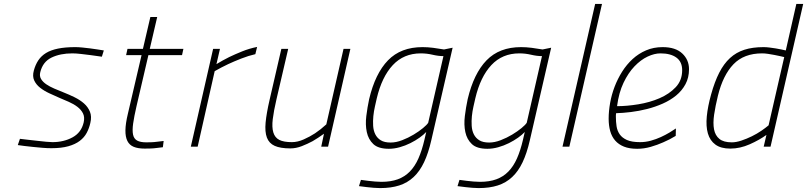

<svg xmlns="http://www.w3.org/2000/svg" viewBox="-20 -750 4128 982"><path d="M501 -460Q471 -464 444 -468Q420 -471 394.5 -474Q369 -477 350 -477Q288 -477 243.5 -455.5Q199 -434 186 -381Q181 -361 190 -346Q199 -331 216.5 -319Q234 -307 257.5 -297Q281 -287 306 -277Q334 -266 361.5 -252.5Q389 -239 409.5 -221Q430 -203 440 -178.5Q450 -154 442 -121Q436 -94 423.5 -70.5Q411 -47 388 -29.5Q365 -12 329.5 -2Q294 8 242 8Q222 8 197.5 6Q173 4 149 1.5Q125 -1 104 -3.5Q83 -6 71 -8L82 -40Q96 -38 120 -35.5Q144 -33 169 -30Q194 -27 216 -25Q238 -23 248 -23Q306 -23 351 -47.5Q396 -72 408 -124Q414 -151 404.5 -170Q395 -189 376 -203.5Q357 -218 332 -229Q307 -240 283 -250Q258 -261 232 -273Q206 -285 185.5 -301Q165 -317 155 -338.5Q145 -360 153 -389Q161 -419 176 -441.5Q191 -464 215.5 -479Q240 -494 277 -501.5Q314 -509 365 -509Q381 -509 401 -507Q421 -505 441 -502.5Q461 -500 479.5 -497Q498 -494 511 -492Z M739 -468 678 -206Q666 -154 661 -118.5Q656 -83 660.5 -61.5Q665 -40 681.5 -31Q698 -22 728 -22Q739 -22 754 -22.5Q769 -23 783 -25Q800 -27 817 -29L813 3Q797 5 780 7Q766 9 749.5 9.5Q733 10 720 10Q686 10 664 1Q642 -8 631.5 -29Q621 -50 621.5 -84Q622 -118 634 -168L704 -468H625L632 -500H711L749 -663H784L746 -500H918L911 -468Z M1070 -500H1105L1087 -422Q1118 -441 1152 -458Q1181 -472 1218 -487Q1255 -502 1295 -510L1286 -473Q1251 -465 1214 -450.5Q1177 -436 1147 -422Q1111 -405 1078 -386L991 0H956Z M1772 -500 1658 0H1623L1637 -66Q1608 -45 1579 -28Q1553 -14 1523.5 -2.5Q1494 9 1465 9Q1414 9 1385 -4Q1356 -17 1345 -46.5Q1334 -76 1338.5 -123.5Q1343 -171 1359 -240L1419 -500H1454L1394 -242Q1380 -182 1375 -140.5Q1370 -99 1378 -72.5Q1386 -46 1408.5 -34.5Q1431 -23 1473 -23Q1502 -23 1533.5 -37Q1565 -51 1591 -68Q1621 -88 1649 -114L1737 -500Z M1924 212Q1910 212 1891.5 210.5Q1873 209 1856 207Q1837 205 1816 202L1826 170Q1845 173 1864 175Q1880 177 1898.5 178.5Q1917 180 1931 180Q1979 180 2014.5 167Q2050 154 2076 127.5Q2102 101 2120 60.5Q2138 20 2151 -36L2160 -75Q2147 -61 2126 -46Q2105 -31 2079 -18Q2053 -5 2024.5 3Q1996 11 1969 11Q1915 11 1889.5 -13Q1864 -37 1856 -74.5Q1848 -112 1853.5 -156.5Q1859 -201 1868 -243Q1899 -374 1964.5 -441.5Q2030 -509 2141 -509Q2167 -509 2195 -505.5Q2223 -502 2251 -497L2295 -506L2186 -33Q2171 33 2149 79.5Q2127 126 2095.5 155.5Q2064 185 2022 198.5Q1980 212 1924 212ZM1978 -21Q2006 -21 2037 -33Q2068 -45 2095.5 -61.5Q2123 -78 2143.5 -95Q2164 -112 2170 -122L2248 -463Q2222 -463 2192.5 -470Q2163 -477 2132 -477Q2045 -477 1989 -417Q1933 -357 1907 -247Q1903 -229 1897.5 -205Q1892 -181 1889.5 -156Q1887 -131 1888.5 -106.5Q1890 -82 1899.5 -63Q1909 -44 1927.5 -32.5Q1946 -21 1978 -21Z M2428 212Q2414 212 2395.5 210.5Q2377 209 2360 207Q2341 205 2320 202L2330 170Q2349 173 2368 175Q2384 177 2402.5 178.5Q2421 180 2435 180Q2483 180 2518.5 167Q2554 154 2580 127.5Q2606 101 2624 60.5Q2642 20 2655 -36L2664 -75Q2651 -61 2630 -46Q2609 -31 2583 -18Q2557 -5 2528.5 3Q2500 11 2473 11Q2419 11 2393.5 -13Q2368 -37 2360 -74.5Q2352 -112 2357.5 -156.5Q2363 -201 2372 -243Q2403 -374 2468.5 -441.5Q2534 -509 2645 -509Q2671 -509 2699 -505.5Q2727 -502 2755 -497L2799 -506L2690 -33Q2675 33 2653 79.5Q2631 126 2599.5 155.5Q2568 185 2526 198.5Q2484 212 2428 212ZM2482 -21Q2510 -21 2541 -33Q2572 -45 2599.5 -61.5Q2627 -78 2647.5 -95Q2668 -112 2674 -122L2752 -463Q2726 -463 2696.5 -470Q2667 -477 2636 -477Q2549 -477 2493 -417Q2437 -357 2411 -247Q2407 -229 2401.5 -205Q2396 -181 2393.5 -156Q2391 -131 2392.5 -106.5Q2394 -82 2403.5 -63Q2413 -44 2431.5 -32.5Q2450 -21 2482 -21Z M3024 -730H3059L2892 0H2857Z M3254 -23Q3282 -23 3309 -30.5Q3336 -38 3360 -49Q3384 -60 3404 -72Q3424 -84 3437 -93L3436 -55Q3405 -36 3372 -22Q3343 -9 3308.5 1Q3274 11 3239 11Q3199 11 3171.5 0Q3144 -11 3126.5 -31Q3109 -51 3101 -79.5Q3093 -108 3093 -143Q3093 -181 3100.5 -223.5Q3108 -266 3123.5 -306.5Q3139 -347 3162 -383.5Q3185 -420 3215.5 -448Q3246 -476 3284.5 -492.5Q3323 -509 3369 -509Q3435 -509 3469.5 -476.5Q3504 -444 3504 -396Q3504 -353 3486 -319.5Q3468 -286 3438 -261.5Q3408 -237 3369.5 -220Q3331 -203 3289.5 -192.5Q3248 -182 3207 -177Q3166 -172 3131 -171Q3130 -165 3130 -160.5Q3130 -156 3130 -152Q3130 -127 3133.5 -104Q3137 -81 3149.5 -63Q3162 -45 3186.5 -34Q3211 -23 3254 -23ZM3136 -207Q3186 -207 3244.5 -216.5Q3303 -226 3353 -247.5Q3403 -269 3436 -304Q3469 -339 3469 -391Q3469 -434 3439.5 -455.5Q3410 -477 3358 -477Q3327 -477 3292 -460.5Q3257 -444 3225 -410.5Q3193 -377 3169 -326.5Q3145 -276 3136 -207Z M3885 -509Q3899 -509 3915 -507Q3931 -505 3947 -502.5Q3963 -500 3976.5 -497Q3990 -494 3999 -492L4053 -730H4088L3921 0H3886L3900 -60Q3864 -34 3814.5 -12Q3765 10 3715 10Q3667 10 3639 -10.5Q3611 -31 3600.5 -67.5Q3590 -104 3595 -155Q3600 -206 3617 -267Q3635 -332 3658.5 -378Q3682 -424 3713.5 -453Q3745 -482 3787 -495.5Q3829 -509 3885 -509ZM3723 -22Q3745 -22 3772 -31Q3799 -40 3825.5 -53Q3852 -66 3874.5 -81.5Q3897 -97 3911 -109L3991 -458Q3983 -460 3969.5 -463Q3956 -466 3940.5 -469Q3925 -472 3908.5 -474.5Q3892 -477 3878 -477Q3785 -477 3731.5 -421.5Q3678 -366 3652 -261Q3639 -208 3632.5 -164Q3626 -120 3632 -88.5Q3638 -57 3659.5 -39.5Q3681 -22 3723 -22Z"/></svg>

Font: Panefresco 1wt
Style: Italic
Weight: 250
Version: Version 1.000